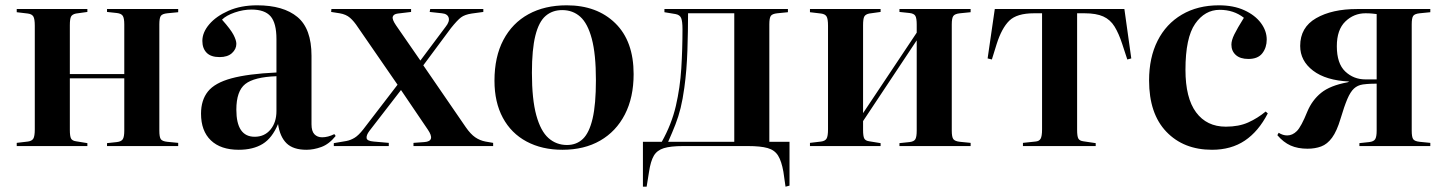

<svg xmlns="http://www.w3.org/2000/svg" viewBox="-20 -550 5445 723"><path d="M43 0V-12L85 -17Q100 -19 105.5 -28Q111 -37 111 -63V-453Q111 -479 105.5 -488Q100 -497 85 -499L43 -504V-516H309V-505L266 -499Q252 -496 247.5 -487.5Q243 -479 243 -455V-271H448V-458Q448 -481 442.5 -490Q437 -499 420 -501L383 -505V-516H651V-504L610 -500Q591 -498 585.5 -490Q580 -482 580 -458V-58Q580 -34 585.5 -26Q591 -18 610 -16L651 -12V0H383V-11L420 -15Q437 -17 442.5 -26Q448 -35 448 -58V-255H243V-61Q243 -37 247.5 -28.5Q252 -20 266 -18L309 -11V0Z M879 14Q811 14 774 -21.5Q737 -57 737 -122Q737 -173 763 -205.5Q789 -238 851.5 -255Q914 -272 1021 -277V-403Q1021 -463 999 -488.5Q977 -514 927 -514Q896 -514 864 -503Q832 -492 816 -476Q849 -439 859.5 -418.5Q870 -398 870 -385Q870 -365 853.5 -350Q837 -335 807 -335Q774 -335 758 -351.5Q742 -368 742 -396Q742 -428 768 -458.5Q794 -489 840.5 -509.5Q887 -530 948 -530Q1047 -530 1100 -486Q1153 -442 1153 -340V-82Q1153 -56 1164 -44.5Q1175 -33 1193 -33Q1215 -33 1239 -45L1244 -38Q1219 -7 1190 3.5Q1161 14 1134 14Q1084 14 1059 -10.5Q1034 -35 1027 -83Q1005 -30 969 -8Q933 14 879 14ZM939 -35Q976 -35 998.5 -62Q1021 -89 1021 -132V-263Q937 -260 903.5 -233.5Q870 -207 870 -137Q870 -35 939 -35Z M1237 0V-11L1284 -19Q1300 -22 1315 -31Q1330 -40 1348 -63L1477 -231L1328 -447Q1313 -470 1298 -483Q1283 -496 1259 -500L1227 -505L1228 -516H1528V-505L1478 -499Q1462 -497 1459 -487Q1456 -477 1471 -455L1563 -322L1658 -449Q1674 -469 1669.5 -483.5Q1665 -498 1644 -500L1598 -505L1600 -516H1800V-505L1756 -499Q1730 -495 1716 -484.5Q1702 -474 1678 -444L1574 -304L1734 -71Q1752 -45 1769.5 -33Q1787 -21 1808 -17L1837 -12V0H1537V-12L1578 -15Q1621 -18 1591 -62L1490 -211L1371 -57Q1359 -41 1360.5 -30Q1362 -19 1387 -17L1444 -12V0Z M2098 14Q2021 14 1963 -17Q1905 -48 1873.5 -106.5Q1842 -165 1842 -246Q1842 -336 1875.5 -399.5Q1909 -463 1970 -496.5Q2031 -530 2114 -530Q2228 -530 2297 -462.5Q2366 -395 2366 -271Q2366 -183 2333 -119Q2300 -55 2240 -20.5Q2180 14 2098 14ZM2115 -4Q2151 -4 2175 -27Q2199 -50 2211.5 -103.5Q2224 -157 2224 -248Q2224 -346 2208.5 -404Q2193 -462 2165 -487Q2137 -512 2097 -512Q2060 -512 2034.5 -490Q2009 -468 1996 -416Q1983 -364 1983 -276Q1983 -176 1999.5 -116Q2016 -56 2045.5 -30Q2075 -4 2115 -4Z M2938 153 2930 97Q2923 57 2910 36Q2897 15 2870.5 7.5Q2844 0 2796 0H2553Q2505 0 2479.5 8Q2454 16 2442 36.5Q2430 57 2424 97L2415 153H2401V-16H2472Q2509 -82 2525 -151Q2541 -220 2545.5 -292.5Q2550 -365 2550 -440Q2550 -470 2545 -482Q2540 -494 2524 -497L2482 -504V-516H2947V-504L2907 -500Q2888 -498 2882.5 -490Q2877 -482 2877 -458V-16H2953V149ZM2496 -16H2745V-500H2571Q2571 -435 2568.5 -360Q2566 -285 2557 -220Q2551 -176 2543 -143.5Q2535 -111 2523.5 -81.5Q2512 -52 2496 -16Z M3030 0V-12L3072 -17Q3087 -19 3092.5 -28Q3098 -37 3098 -63V-453Q3098 -479 3092.5 -488Q3087 -497 3072 -499L3030 -504V-516H3296V-505L3253 -499Q3239 -496 3234.5 -487.5Q3230 -479 3230 -455V-124L3432 -427V-458Q3432 -481 3427 -490Q3422 -499 3405 -501L3367 -505V-516H3635V-504L3595 -500Q3576 -498 3570 -490Q3564 -482 3564 -458V-58Q3564 -34 3570 -26Q3576 -18 3595 -16L3635 -12V0H3367V-11L3405 -15Q3422 -17 3427 -26Q3432 -35 3432 -58V-398L3230 -94V-61Q3230 -37 3234.5 -28.5Q3239 -20 3253 -18L3296 -11V0Z M3832 0V-12L3879 -17Q3893 -18 3898.5 -27.5Q3904 -37 3904 -63V-500H3874Q3809 -500 3780.5 -472Q3752 -444 3733 -384L3715 -326L3699 -330L3726 -516H4214L4240 -330L4225 -326L4206 -384Q4193 -424 4177 -450Q4161 -476 4134.5 -488Q4108 -500 4064 -500H4036V-61Q4036 -37 4040.5 -28.5Q4045 -20 4059 -18L4106 -11V0Z M4544 14Q4437 14 4372 -54Q4307 -122 4307 -247Q4307 -333 4339 -396.5Q4371 -460 4430.5 -495Q4490 -530 4570 -530Q4625 -530 4665.5 -511.5Q4706 -493 4728 -463.5Q4750 -434 4750 -401Q4750 -371 4733.5 -349.5Q4717 -328 4681 -328Q4650 -328 4633.5 -343Q4617 -358 4617 -382Q4617 -398 4628 -420.5Q4639 -443 4664 -483Q4626 -513 4573 -513Q4517 -513 4480.5 -460.5Q4444 -408 4444 -287Q4444 -181 4484 -127Q4524 -73 4596 -73Q4645 -73 4680.5 -89Q4716 -105 4746 -130L4754 -123Q4719 -55 4667.5 -20.5Q4616 14 4544 14Z M4904 10Q4867 10 4840 -2Q4813 -14 4790 -41L4795 -50Q4811 -40 4827 -40Q4847 -40 4863.5 -56.5Q4880 -73 4903 -130Q4921 -173 4955 -200.5Q4989 -228 5054 -240L5061 -243Q4973 -247 4924.5 -284Q4876 -321 4876 -377Q4876 -447 4936 -481.5Q4996 -516 5090 -516H5366V-504L5326 -500Q5307 -498 5301.5 -490Q5296 -482 5296 -458V-58Q5296 -34 5301.5 -26Q5307 -18 5326 -16L5366 -12V0H5099V-11L5136 -15Q5153 -17 5158.5 -26Q5164 -35 5164 -58V-235Q5153 -235 5140.5 -234.5Q5128 -234 5112 -232Q5092 -229 5078.5 -216.5Q5065 -204 5053.5 -177Q5042 -150 5028 -103Q5014 -56 4996 -31.5Q4978 -7 4955 1.5Q4932 10 4904 10ZM5122 -251H5164V-497Q5157 -498 5146.5 -499Q5136 -500 5122 -500Q5078 -500 5046 -469Q5014 -438 5014 -376Q5014 -311 5045.5 -281Q5077 -251 5122 -251Z"/></svg>

Font: Literata 72pt SemiBold
Style: Regular
Weight: 600
Designer: Latin by Veronika Burian and Jose Scaglione. Greek by Irene Vlachou. Cyrillic by Vera Evstafieva.
Foundry: TypeTogether
Version: Version 3.002